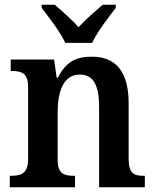

<svg xmlns="http://www.w3.org/2000/svg" viewBox="-20 -786 653 806"><path d="M254 -606H367C387 -651 437 -715 466 -753V-766H411C382 -741 338 -703 310 -672C282 -703 239 -741 210 -766H155V-753C184 -715 234 -651 254 -606ZM21 0H295V-48H291C250 -48 222 -56 222 -114V-314C222 -397 244 -473 315 -473C375 -473 396 -423 396 -337V0H588V-48H584C543 -48 520 -57 520 -119V-353C520 -489 463 -548 366 -548C303 -548 258 -530 223 -460H218L207 -536H25V-488H29C70 -488 98 -479 98 -422V-118C98 -57 68 -48 26 -48H21Z"/></svg>

Font: Noto Serif Armenian SemiCondensed SemiBold
Style: Regular
Weight: 600
Width: 4
Designer: Monotype Design Team
Foundry: Monotype Imaging Inc.
Version: Version 2.008